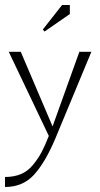

<svg xmlns="http://www.w3.org/2000/svg" viewBox="-20 -547 400 767"><path d="M158 -421 151 -429 228 -527H259V-491ZM175 -4 15 -340H63L190 -42L297 -340H345L200 9Q160 103 115.5 151.5Q71 200 0 200V160Q36 160 63.5 148.5Q91 137 111.5 112Q132 87 145.5 62Q159 37 175 -4Z"/></svg>

Font: Glametrix
Style: Light
Weight: 300
Designer: gluk
Foundry: gluk
Version: Version 0.40